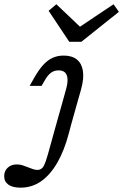

<svg xmlns="http://www.w3.org/2000/svg" viewBox="-122 -686 577 899"><path d="M170.2 -206.5 188.7 -273.4Q199.2 -312.1 190.3 -334.3Q181.5 -356.5 152.4 -356.5Q131.5 -356.5 116.5 -345.2Q101.6 -333.9 89.5 -312.9L72.6 -283.9H16.9L36.3 -318.5Q58.1 -357.3 79 -380.6Q100 -404 123.8 -414.9Q147.6 -425.8 175.8 -425.8Q214.5 -425.8 237.5 -407.7Q260.5 -389.5 266.1 -354.4Q271.8 -319.4 258.1 -269.4L240.3 -206.5ZM211.3 -103.2 200.8 -63.7Q179.8 16.9 147.2 74.2Q114.5 131.5 71.4 162.1Q28.2 192.7 -25.8 192.7Q-62.9 192.7 -82.7 178.6Q-102.4 164.5 -102.4 138.7Q-102.4 114.5 -85.9 99.2Q-69.4 83.9 -43.5 83.9Q-29 83.9 -16.5 87.9Q-4 91.9 8.1 96.8Q20.2 101.6 31.5 105.6Q42.7 109.7 53.2 109.7Q72.6 109.7 82.3 91.9Q91.9 74.2 102.4 36.3L141.1 -103.2L170.2 -206.5H240.3ZM409.7 -666.1 434.7 -630.6 258.9 -490.3H202.4L105.6 -635.5L141.9 -666.1L273.4 -541.1L214.5 -535.5Z"/></svg>

Font: Playfair 5pt SemiExpanded Light
Style: Italic
Weight: 300
Width: 6
Italic angle: -15.6°
Designer: Claus Eggers Sørensen
Foundry: Claus Eggers Sørensen
Version: Version 2.203